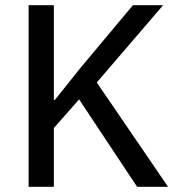

<svg xmlns="http://www.w3.org/2000/svg" viewBox="-20 -718 686 738"><path d="M507 0H626L352 -401L607 -698H491L290 -458L191 -334H187V-698H90V0H187V-226L284 -336Z"/></svg>

Font: IBM Plex Devanagari Text
Style: Regular
Weight: 450
Designer: Mike Abbink, Paul van der Laan, Pieter van Rosmalen, Erin McLaughlin
Foundry: Bold Monday
Version: Version 1.0